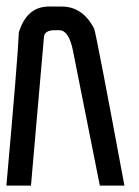

<svg xmlns="http://www.w3.org/2000/svg" viewBox="-20 -582 435 602"><path d="M0 0Q36.1 -401.9 39.1 -480.5Q64 -561.5 133.3 -561.5H173.3Q239.7 -561.5 275.4 -491.7Q283.2 -467.3 370.1 0H293L208.5 -424.3Q195.8 -487.3 165.5 -487.3H151.9Q118.7 -487.3 117.7 -464.8L77.1 0Z"/></svg>

Font: Kadhim
Style: Regular
Weight: 400
Designer: Developer/ Husham Jawad
Version: Version 1.00;December 29, 2020;FontCreator 13.0.0.2683 32-bi